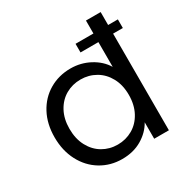

<svg xmlns="http://www.w3.org/2000/svg" viewBox="-169 -886 1014 1041"><g transform="rotate(-30 337.5 -365.5)"><path d="M660 -605H599V0H507V-103Q480 -54 427 -22.5Q374 9 303 9Q230 9 170.5 -27Q111 -63 77 -128Q43 -193 43 -276Q43 -360 77 -423.5Q111 -487 170.5 -522Q230 -557 304 -557Q368 -557 423 -527.5Q478 -498 507 -450V-605H395V-659H507V-740H599V-659H660ZM321 -71Q372 -71 414.5 -95.5Q457 -120 482 -166.5Q507 -213 507 -275Q507 -337 482 -383Q457 -429 414.5 -453.5Q372 -478 321 -478Q270 -478 228 -454Q186 -430 161 -384Q136 -338 136 -276Q136 -213 161 -166.5Q186 -120 228 -95.5Q270 -71 321 -71Z"/></g></svg>

Font: A Bank Premium Regular
Style: Regular
Weight: 400
Designer: Ninad Kale (Devanagari), Jonny Pinhorn (Latin), Htun Naung (Myanmar)
Foundry: Indian Type Foundry
Version: 4.004